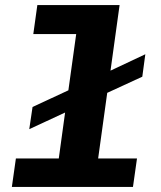

<svg xmlns="http://www.w3.org/2000/svg" viewBox="-20 -741 640 761"><path d="M27 0 43 -113H213L238 -295L96 -229L109 -317L251 -383L282 -606H112L128 -721H454L418 -461L556 -526L544 -437L405 -373L369 -113H523L507 0Z"/></svg>

Font: Chivo Mono Medium
Style: Bold Italic
Weight: 700
Italic angle: -8.05°
Monospace: yes
Version: Version 1.008